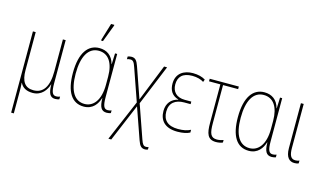

<svg xmlns="http://www.w3.org/2000/svg" viewBox="-109 -1133 2937 1732"><g transform="rotate(15 1359.0 -267.0)"><path d="M77 232H102V31C102 6 102 -19 99 -53H101C121 -11 160 10 217 10C303 10 344 -57 359 -107H361C362 -26 379 10 428 10C445 10 458 6 466 3V-22C455 -17 441 -15 431 -15C397 -15 383 -40 383 -124V-527H357V-228C357 -85 308 -15 218 -15C137 -15 103 -69 103 -172V-527H77Z M693 -606H710L771 -767V-774H741L693 -616ZM694 10C779 10 819 -51 836 -107H838C839 -23 859 10 909 10C926 10 939 6 947 3V-22C936 -17 922 -15 912 -15C878 -15 864 -40 864 -124V-527H844L840 -426H838C819 -501 766 -537 697 -537C592 -537 522 -448 522 -259C522 -83 582 10 694 10ZM695 -15C602 -15 548 -97 548 -259C548 -419 600 -512 697 -512C788 -512 838 -436 838 -308V-233C838 -85 775 -15 695 -15Z M985 232H1012L1159 -117L1261 174C1278 223 1295 240 1329 240C1340 240 1348 237 1355 234V211C1349 213 1342 215 1333 215C1308 216 1298 201 1283 159L1175 -150L1330 -527H1302L1164 -183L1065 -467C1048 -515 1033 -536 996 -536C981 -536 967 -532 961 -529V-504C969 -507 978 -510 991 -510C1017 -511 1028 -495 1043 -451L1148 -150Z M1569 10C1619 10 1659 1 1685 -13V-39C1655 -23 1619 -15 1568 -15C1473 -15 1426 -60 1426 -140C1426 -222 1480 -261 1561 -261H1621V-285H1561C1482 -285 1441 -330 1441 -398C1441 -467 1479 -512 1571 -512C1614 -512 1653 -501 1678 -484L1687 -508C1659 -526 1618 -537 1570 -537C1486 -537 1415 -495 1415 -398C1415 -341 1437 -292 1503 -273V-271C1440 -257 1400 -210 1400 -139C1400 -51 1451 10 1569 10Z M1929 10C1955 10 1980 4 1992 -2V-26C1975 -19 1951 -14 1932 -14C1872 -14 1859 -54 1859 -148V-503H2000V-527H1728V-503H1834V-143C1834 -45 1850 10 1929 10Z M2235 10C2320 10 2360 -51 2377 -107H2379C2380 -23 2400 10 2450 10C2467 10 2480 6 2488 3V-22C2477 -17 2463 -15 2453 -15C2419 -15 2405 -40 2405 -124V-527H2385L2381 -426H2379C2360 -501 2307 -537 2238 -537C2133 -537 2063 -448 2063 -259C2063 -83 2123 10 2235 10ZM2236 -15C2143 -15 2089 -97 2089 -259C2089 -419 2141 -512 2238 -512C2329 -512 2379 -436 2379 -308V-233C2379 -85 2316 -15 2236 -15Z M2662 10C2680 10 2692 7 2701 3V-24C2690 -18 2676 -16 2663 -16C2622 -16 2606 -49 2606 -115V-527H2580V-108C2580 -20 2616 10 2662 10Z"/></g></svg>

Font: Noto Sans Condensed Thin
Style: Regular
Weight: 100
Width: 3
Designer: Monotype Design Team
Foundry: Monotype Imaging Inc.
Version: Version 2.013